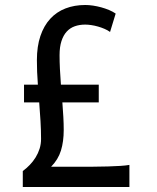

<svg xmlns="http://www.w3.org/2000/svg" viewBox="-20 -745 626 765"><path d="M373.5 -336.9H228.5Q231 -306.6 232.4 -278.8Q233.9 -251 233.9 -227.1Q233.9 -181.2 222.9 -145.3Q211.9 -109.4 183.6 -80.6H282.7Q318.8 -80.6 351.1 -80.8Q383.3 -81.1 410.6 -81.8Q438 -82.5 459.5 -84Q481 -85.4 495.6 -87.9V0H70.8V-63.5Q85.4 -74.2 98.6 -87.9Q111.8 -101.6 121.8 -117.7Q131.8 -133.8 137.7 -152.3Q143.6 -170.9 143.6 -191.4Q143.6 -225.6 141.4 -262.5Q139.2 -299.3 136.2 -336.9H75.7V-407.7H130.9Q128.9 -434.1 127.9 -458.5Q127 -482.9 127 -505.4Q127 -560.1 140.9 -601.3Q154.8 -642.6 180.2 -670.2Q205.6 -697.8 241 -711.4Q276.4 -725.1 319.8 -725.1Q334 -725.1 350.6 -722.7Q367.2 -720.2 383.3 -715.8Q399.4 -711.4 414.6 -705.1Q429.7 -698.7 440.9 -690.9L418.5 -617.7Q409.2 -624.5 396.7 -629.9Q384.3 -635.3 370.6 -639.2Q356.9 -643.1 343.8 -645Q330.6 -647 319.8 -647Q296.9 -647 278.1 -640.4Q259.3 -633.8 245.8 -619.1Q232.4 -604.5 224.9 -581.3Q217.3 -558.1 217.3 -524.9Q217.3 -499 218.8 -469.2Q220.2 -439.5 222.7 -407.7H373.5Z"/></svg>

Font: Andika New Basic
Style: Regular
Weight: 400
Designer: Victor Gaultney, Annie Olsen, Julie Remington, Don Collingsworth, Eric Hays
Foundry: SIL International
Version: Version 5.500; ttfautohint (v1.8.3)